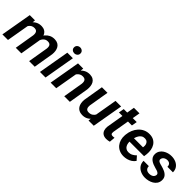

<svg xmlns="http://www.w3.org/2000/svg" viewBox="225 -1900 3075 3075"><g transform="rotate(45 1762.5 -362.0)"><path d="M202.1 -412.6 130.9 0H4.4L96.2 -528.3H214.8ZM162.6 -283.2 125.5 -282.7Q130.9 -331.1 147.5 -377.2Q164.1 -423.3 192.4 -460.2Q220.7 -497.1 262 -518.6Q303.2 -540 357.9 -538.6Q398.4 -537.6 425.8 -522Q453.1 -506.3 469 -480.5Q484.9 -454.6 490.2 -421.6Q495.6 -388.7 492.2 -352.5L433.6 0H307.6L364.3 -339.8Q367.2 -366.2 362.8 -387.9Q358.4 -409.7 343.3 -422.6Q328.1 -435.5 298.8 -436.5Q266.1 -437.5 242.2 -424.1Q218.3 -410.6 202.4 -388.2Q186.5 -365.7 176.8 -338.4Q167 -311 162.6 -283.2ZM478.5 -307.1 425.8 -297.4Q431.2 -343.8 448 -387.2Q464.8 -430.7 493.2 -465.3Q521.5 -500 561.5 -519.8Q601.6 -539.6 653.3 -538.6Q696.8 -537.1 725.6 -521Q754.4 -504.9 770.8 -477.1Q787.1 -449.2 792.5 -414.1Q797.9 -378.9 793.5 -339.4L736.8 0H609.9L667 -340.3Q670.4 -367.2 666.3 -388.4Q662.1 -409.7 647 -422.6Q631.8 -435.5 602.1 -436Q574.2 -437 552.7 -426.3Q531.2 -415.5 516.1 -397Q501 -378.4 491.7 -355Q482.4 -331.5 478.5 -307.1Z M1072.8 -528.3 981.4 0H855L946.8 -528.3ZM962.4 -664.1Q961.9 -694.8 982.7 -714.1Q1003.4 -733.4 1033.7 -733.9Q1062.5 -734.4 1083.7 -716.6Q1105 -698.7 1105 -668.5Q1105.5 -638.2 1084.5 -619.1Q1063.5 -600.1 1033.7 -599.6Q1004.9 -599.1 983.9 -616.7Q962.9 -634.3 962.4 -664.1Z M1294.4 -408.2 1223.6 0H1097.2L1189 -528.3H1307.1ZM1253.9 -283.2 1219.2 -282.7Q1225.1 -330.1 1241.7 -376.2Q1258.3 -422.4 1286.9 -459.5Q1315.4 -496.6 1356.4 -518.1Q1397.5 -539.6 1451.7 -538.6Q1495.1 -537.1 1523.7 -520.5Q1552.2 -503.9 1567.9 -476.3Q1583.5 -448.7 1588.1 -413.1Q1592.8 -377.4 1588.4 -338.9L1532.2 0H1405.3L1462.4 -340.3Q1465.3 -367.7 1460.7 -389.2Q1456.1 -410.6 1440.4 -423.1Q1424.8 -435.5 1394.5 -436Q1362.3 -437 1337.9 -423.8Q1313.5 -410.6 1296.4 -388.2Q1279.3 -365.7 1269 -338.1Q1258.8 -310.5 1253.9 -283.2Z M1970.2 -131.8 2038.6 -528.3H2165.5L2073.7 0H1955.1ZM2002 -234.9 2041 -236.3Q2035.2 -189 2019.8 -144.3Q2004.4 -99.6 1977.8 -64.5Q1951.2 -29.3 1911.6 -9Q1872.1 11.2 1818.4 10.3Q1774.9 9.3 1745.4 -6.6Q1715.8 -22.5 1698.5 -49.8Q1681.2 -77.1 1675 -112.3Q1668.9 -147.5 1672.9 -187L1730 -528.3H1856.4L1798.8 -185.1Q1796.9 -167.5 1798.6 -151.4Q1800.3 -135.3 1806.6 -122.3Q1813 -109.4 1825.7 -101.6Q1838.4 -93.8 1858.9 -92.8Q1903.3 -91.3 1932.9 -110.4Q1962.4 -129.4 1979 -162.4Q1995.6 -195.3 2002 -234.9Z M2518.6 -528.3 2502.4 -435.5H2208L2224.1 -528.3ZM2325.2 -658.2H2451.2L2364.7 -151.4Q2362.8 -134.3 2365 -122.1Q2367.2 -109.9 2376.2 -103Q2385.3 -96.2 2403.8 -95.7Q2414.1 -95.2 2424.6 -96.7Q2435.1 -98.1 2445.3 -99.1L2436.5 -1.5Q2418 3.9 2398.9 6.6Q2379.9 9.3 2360.4 9.3Q2314.9 8.3 2286.4 -11.2Q2257.8 -30.8 2246.1 -64.7Q2234.4 -98.6 2238.3 -142.1Z M2751.5 9.8Q2697.3 8.8 2654.8 -11.2Q2612.3 -31.2 2584 -65.9Q2555.7 -100.6 2542.7 -146.5Q2529.8 -192.4 2533.7 -244.6L2535.6 -264.6Q2541 -318.8 2561.8 -368.4Q2582.5 -418 2617.4 -456.8Q2652.3 -495.6 2700 -517.6Q2747.6 -539.6 2805.7 -538.1Q2860.8 -537.1 2899.4 -515.4Q2938 -493.7 2961.2 -457.3Q2984.4 -420.9 2992.7 -375Q3001 -329.1 2995.6 -279.3L2988.3 -225.1H2585.9L2600.1 -314L2875 -313.5L2877 -324.7Q2881.3 -353.5 2874.3 -378.9Q2867.2 -404.3 2848.4 -420.2Q2829.6 -436 2797.9 -437Q2762.7 -438 2738.3 -422.1Q2713.9 -406.2 2698 -380.4Q2682.1 -354.5 2673.3 -324Q2664.6 -293.5 2661.1 -264.6L2659.2 -245.1Q2656.7 -217.8 2660.9 -190.9Q2665 -164.1 2677 -142.1Q2689 -120.1 2710.4 -106.4Q2731.9 -92.8 2763.7 -91.8Q2803.7 -90.8 2837.2 -108.2Q2870.6 -125.5 2897.9 -153.8L2957 -86.9Q2934.6 -53.7 2901.4 -32Q2868.2 -10.3 2829.3 0Q2790.5 10.3 2751.5 9.8Z M3341.8 -147.5Q3345.7 -172.4 3330.1 -186.3Q3314.5 -200.2 3291.3 -207.5Q3268.1 -214.8 3250 -219.2Q3220.7 -227.1 3191.2 -238.8Q3161.6 -250.5 3137.5 -268.3Q3113.3 -286.1 3099.1 -312Q3085 -337.9 3086.4 -373.5Q3088.4 -415.5 3108.2 -446.5Q3127.9 -477.5 3159.4 -498Q3190.9 -518.6 3228.5 -528.8Q3266.1 -539.1 3303.7 -538.1Q3355.5 -537.6 3399.7 -518.6Q3443.8 -499.5 3470.9 -461.9Q3498 -424.3 3497.6 -369.1L3372.6 -369.6Q3373.5 -392.6 3365 -409.7Q3356.4 -426.8 3339.8 -435.8Q3323.2 -444.8 3298.8 -445.3Q3278.3 -445.3 3258.5 -438Q3238.8 -430.7 3224.6 -416Q3210.4 -401.4 3207 -379.4Q3204.1 -361.8 3212.2 -350.3Q3220.2 -338.9 3234.1 -332Q3248 -325.2 3263.7 -320.8Q3279.3 -316.4 3292 -313.5Q3334 -302.7 3374.5 -285.2Q3415 -267.6 3440.7 -236.3Q3466.3 -205.1 3464.4 -153.8Q3462.4 -110.4 3440.9 -78.9Q3419.4 -47.4 3386 -27.6Q3352.5 -7.8 3313.2 1.2Q3273.9 10.3 3236.3 9.8Q3183.6 8.8 3137.5 -11.7Q3091.3 -32.2 3063 -71.3Q3034.7 -110.4 3034.7 -167L3154.3 -166.5Q3154.8 -139.6 3165.3 -121.1Q3175.8 -102.5 3195.6 -93Q3215.3 -83.5 3241.7 -83.5Q3263.2 -83 3284.7 -89.1Q3306.2 -95.2 3321.8 -109.6Q3337.4 -124 3341.8 -147.5Z"/></g></svg>

Font: Roboto SemiBold
Style: Italic
Weight: 600
Designer: Christian Robertson
Foundry: Google
Version: Version 3.009; 2024